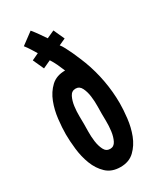

<svg xmlns="http://www.w3.org/2000/svg" viewBox="-189 -796 730 872"><g transform="rotate(-30 176.0 -359.5)"><path d="M210 -606Q217 -598 226 -581Q235 -564 244 -544.5Q253 -525 260.5 -506.5Q268 -488 272 -478Q293 -422 304 -362Q315 -302 315 -242Q315 -209 310 -165Q305 -121 290 -82Q275 -43 247 -16Q219 11 174 11Q128 11 100 -15.5Q72 -42 57 -81Q42 -120 37 -164Q32 -208 32 -242Q32 -276 37 -320Q42 -364 57 -403Q72 -442 100 -468.5Q128 -495 174 -495Q166 -515 157 -534Q148 -553 137 -570L96 -551L70 -608L106 -625Q97 -640 87.5 -655Q78 -670 67 -684L129 -730Q143 -713 155 -696Q167 -679 179 -661L219 -679L245 -622ZM127 -242Q127 -229 126.5 -202.5Q126 -176 129.5 -150Q133 -124 143 -104Q153 -84 174 -84Q194 -84 204 -104Q214 -124 217.5 -150.5Q221 -177 220.5 -203.5Q220 -230 220 -242Q220 -254 220.5 -280.5Q221 -307 217.5 -333.5Q214 -360 204 -380Q194 -400 174 -400Q153 -400 143 -380Q133 -360 129.5 -334Q126 -308 126.5 -281.5Q127 -255 127 -242Z"/></g></svg>

Font: Osterbar
Style: Regular
Weight: 500
Width: 3
Designer: Peter Wiegel, Basierend auf Erbar schmal-halbfette Grotesk v. Jacob Erbar
Foundry: Peter Wiegel
Version: Version 1.0